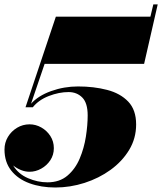

<svg xmlns="http://www.w3.org/2000/svg" viewBox="-20 -824 722 854"><path d="M585.5 -270.5Q585.5 -208.5 554.5 -157.2Q523.5 -106 471.8 -68.5Q420 -31 356 -10.5Q292 10 226 10Q162.5 10 111.2 -8.8Q60 -27.5 30 -65.2Q0 -103 0 -159Q0 -189.5 15.2 -215Q30.5 -240.5 56 -255.8Q81.5 -271 111.5 -271Q139 -271 163.8 -257Q188.5 -243 204 -219Q219.5 -195 219.5 -165Q219.5 -135 203.8 -111.2Q188 -87.5 163.2 -73.8Q138.5 -60 111.5 -60Q92 -60 73 -67.8Q54 -75.5 38.5 -88Q61.5 -50 104.5 -31.5Q147.5 -13 191 -13Q245 -13 280 -42.8Q315 -72.5 334.5 -118.8Q354 -165 362 -216.2Q370 -267.5 370 -310.5Q370 -366 346 -390.2Q322 -414.5 285 -414.5Q242.5 -414.5 197.2 -397Q152 -379.5 126 -347H93.5L228.5 -750H649L662 -804.5H681.5L621 -540H178.5L118 -362.5Q149.5 -398 207.2 -418.8Q265 -439.5 327 -439.5Q397.5 -439.5 456.2 -424.2Q515 -409 550.2 -372.2Q585.5 -335.5 585.5 -270.5Z"/></svg>

Font: Bodoni* 11pt Fatface
Style: Italic
Weight: 900
Italic angle: -13°
Version: Version 2.3